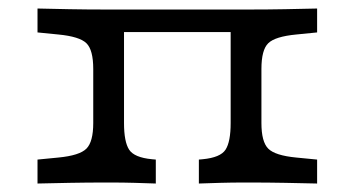

<svg xmlns="http://www.w3.org/2000/svg" viewBox="-20 -433 837 453"><path d="M560.5 -2.4Q525.8 -2.4 499.6 -1.6Q473.4 -0.8 449.2 0V-56.5L458.1 -57.3Q500 -61.3 512.1 -79.8Q524.2 -98.4 524.2 -142.7V-410.5H560.5Q613.7 -410.5 652.4 -411.3Q691.1 -412.1 728.2 -412.9V-356.5L679 -351.6Q629 -346.8 612.9 -331Q596.8 -315.3 596.8 -270.2V-142.7Q596.8 -98.4 612.9 -82.3Q629 -66.1 679 -61.3L728.2 -56.5V0Q691.1 -0.8 652.4 -1.6Q613.7 -2.4 560.5 -2.4ZM236.3 -2.4Q183.1 -2.4 144.4 -1.6Q105.6 -0.8 68.5 0V-56.5L117.7 -61.3Q167.7 -66.1 183.9 -82.3Q200 -98.4 200 -142.7V-270.2Q200 -315.3 183.9 -331Q167.7 -346.8 117.7 -351.6L68.5 -356.5V-412.9Q105.6 -412.1 144.4 -411.3Q183.1 -410.5 236.3 -410.5H272.6V-142.7Q272.6 -98.4 284.7 -79.8Q296.8 -61.3 338.7 -57.3L347.6 -56.5V0Q323.4 -0.8 297.6 -1.6Q271.8 -2.4 236.3 -2.4ZM253.2 -357.3V-410.5H542.7V-357.3Z"/></svg>

Font: Playfair 5pt SemiExpanded Light
Style: Regular
Weight: 300
Width: 6
Designer: Claus Eggers Sørensen
Foundry: Claus Eggers Sørensen
Version: Version 2.203